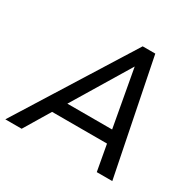

<svg xmlns="http://www.w3.org/2000/svg" viewBox="-203 -847 1010 1005"><g transform="rotate(30 302.5 -345.0)"><path d="M474.6 -156.2H142.6L48.8 0H-49.8L381.8 -690.4H458L596.7 0H502.9ZM460.9 -233.4 398.4 -578.1 190.4 -233.4Z"/></g></svg>

Font: Dinish Expanded
Style: Italic
Weight: 400
Width: 7
Italic angle: -12°
Designer: Charles Nix
Foundry: Playbeing
Version: Version 2.005; ttfautohint (v1.8.3)